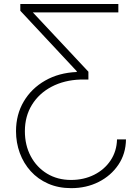

<svg xmlns="http://www.w3.org/2000/svg" viewBox="-20 -748 712 983"><path d="M625 -34.2Q624 39.6 585.9 95.7Q547.9 151.9 484.9 183.6Q421.9 215.3 344.7 215.3Q278.8 215.3 226.3 192.1Q173.8 168.9 137.2 128.4Q100.6 87.9 81.3 35.2Q62 -17.6 62 -76.2Q62 -161.6 101.6 -228.5Q141.1 -295.4 211.2 -335.4Q281.2 -375.5 373 -379.4V-383.3L84 -692.9V-727.5H585.9V-684.6H141.6V-691.4L432.6 -380.9V-340.8H392.1Q308.6 -337.9 244.1 -304Q179.7 -270 143.6 -211.4Q107.4 -152.8 107.4 -76.2Q107.4 -4.4 137.5 52Q167.5 108.4 220.9 140.9Q274.4 173.3 343.8 173.3Q409.2 173.3 462.2 146.7Q515.1 120.1 546.4 73Q577.6 25.9 579.1 -34.2Z"/></svg>

Font: Inter 20pt ExtraLight
Style: Regular
Weight: 250
Version: Version 4.001;git-66647c0bb